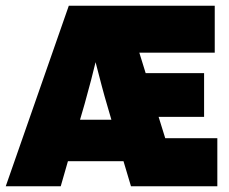

<svg xmlns="http://www.w3.org/2000/svg" viewBox="-26 -647 797 667"><path d="M185 0H-6L213 -627H720V-464H458L480 -393H683V-241H525L548 -167H729V0H429L403 -87H210ZM306 -431Q299 -401 290.5 -369Q282 -337 268 -286L252 -231H361L345 -286Q338 -309 327.5 -348.5Q317 -388 306 -431Z"/></svg>

Font: Blinker ExtraBold
Style: Regular
Weight: 800
Designer: Juergen Huber
Foundry: supertype
Version: Version 1.017;hotconv 1.0.117;makeotfexe 2.5.65602